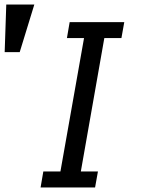

<svg xmlns="http://www.w3.org/2000/svg" viewBox="-46 -822 666 842"><path d="M144 -70H219L322.5 -655H247.5L259.5 -725H499L486.5 -655H411.5L308.5 -70H383.5L371 0H132ZM104.5 -802 40.5 -593.5H-25.5L-18.5 -802Z"/></svg>

Font: JuliaMono Italic
Style: Regular
Weight: 400
Italic angle: -9°
Monospace: yes
Designer: cormullion
Foundry: corm
Version: Version 0.049; ttfautohint (v1.8.4)